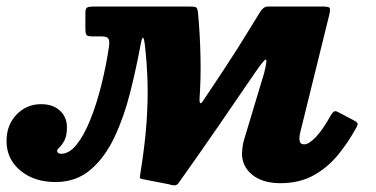

<svg xmlns="http://www.w3.org/2000/svg" viewBox="-70 -540 1150 588"><path d="M938.5 -495 850 -136.5Q847 -126.5 847 -115.5Q847 -107.5 850 -102.8Q853 -98 862 -98Q876 -98 897.2 -120.2Q918.5 -142.5 943.5 -187.5Q947.5 -194.5 952.2 -198Q957 -201.5 965 -197L1017 -169.5Q1023 -166 1024.8 -162.8Q1026.5 -159.5 1022 -150.5Q997 -104.5 965 -65.5Q933 -26.5 890 -2.8Q847 21 788.5 21Q734.5 21 702.8 -4.5Q671 -30 671 -70.5Q671 -74 672.5 -87.5Q674 -101 677 -110.5L739 -316.5Q750.5 -363 742.5 -357.2Q734.5 -351.5 712.5 -319.5Q655 -235.5 599 -154Q543 -72.5 476.5 21Q471 28.5 462.2 27.5Q453.5 26.5 445.5 24L363.5 8Q358 6 358.2 2Q358.5 -2 360 -9.5Q374 -97 378.8 -165Q383.5 -233 381.8 -289.8Q380 -346.5 374 -399.5Q368.5 -448 360.5 -402.5Q347 -329.5 328.2 -255.2Q309.5 -181 280.2 -119.2Q251 -57.5 207 -20Q163 17.5 100 17.5Q34.5 17.5 -7.8 -17.8Q-50 -53 -50 -108Q-50 -157.5 -19.2 -189.2Q11.5 -221 55.5 -221Q92 -221 113.5 -201.2Q135 -181.5 135 -150Q135 -124.5 127.5 -110.2Q120 -96 112.5 -89.2Q105 -82.5 105 -79Q105 -73.5 109 -71.2Q113 -69 117 -69Q142 -69 164.5 -97Q187 -125 206.2 -172.5Q225.5 -220 240.2 -278.8Q255 -337.5 264 -399Q266 -415.5 261.8 -422Q257.5 -428.5 240.5 -428.5H214Q198 -428.5 194.8 -433Q191.5 -437.5 191.5 -453.5V-500Q191.5 -514.5 197.2 -517.2Q203 -520 216.5 -520H508.5Q525.5 -520 530.2 -517.8Q535 -515.5 536.5 -500Q542.5 -435 544 -367.5Q545.5 -300 541 -236.5Q540.5 -227.5 543 -224.5Q545.5 -221.5 551.5 -230.5Q589.5 -287 614.2 -324.8Q639 -362.5 656.8 -390.5Q674.5 -418.5 690.5 -444.8Q706.5 -471 727 -504Q737.5 -520 750 -520H917Q936.5 -520 939.5 -516Q942.5 -512 938.5 -495Z"/></svg>

Font: Besley* Heavy
Style: Italic
Weight: 800
Italic angle: -13°
Designer: Owen Earl
Foundry: indestructible type*
Version: Version 3.000; ttfautohint (v1.8.3)